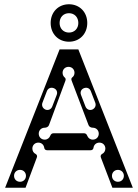

<svg xmlns="http://www.w3.org/2000/svg" viewBox="-20 -882 648 902"><path d="M4 0H100L153 -142C156 -149 153 -156 147 -159C138 -163 132 -173 132 -184C132 -200 144 -212 160 -212C175 -212 186 -202 188 -187C189 -181 193 -176 203 -176H404C414 -176 418 -181 419 -187C421 -202 432 -212 447 -212C463 -212 475 -200 475 -184C475 -173 469 -163 460 -159C454 -156 451 -149 454 -142L508 0H604L348 -650H260ZM190 -226C174 -226 162 -238 162 -254C162 -270 174 -282 190 -282C198 -282 207 -286 210 -294L287 -502C290 -509 288 -515 284 -518C278 -523 274 -531 274 -540C274 -556 286 -568 302 -568C318 -568 330 -556 330 -540C330 -531 326 -523 319 -518C315 -515 314 -509 317 -502L396 -294C399 -286 408 -282 416 -282C432 -282 444 -270 444 -254C444 -238 432 -226 416 -226C403 -226 394 -234 390 -244C387 -252 382 -256 374 -256H232C224 -256 219 -252 216 -244C212 -234 203 -226 190 -226ZM74 -28C58 -28 46 -40 46 -56C46 -72 58 -84 74 -84C90 -84 102 -72 102 -56C102 -40 90 -28 74 -28ZM534 -28C518 -28 506 -40 506 -56C506 -72 518 -84 534 -84C550 -84 562 -72 562 -56C562 -40 550 -28 534 -28ZM194 -367C180 -373 174 -387 180 -401L200 -453C205 -467 218 -473 232 -468C246 -463 252 -449 246 -435L226 -383C221 -369 208 -362 194 -367ZM413 -367C399 -362 386 -369 381 -383L361 -435C355 -449 361 -463 375 -468C389 -473 402 -467 407 -453L427 -401C433 -387 427 -373 413 -367ZM304 -686C354 -686 390 -723 390 -774C390 -825 354 -862 304 -862C254 -862 218 -825 218 -774C218 -723 254 -686 304 -686ZM304 -729C278 -729 260 -748 260 -774C260 -801 278 -820 304 -820C330 -820 348 -801 348 -774C348 -748 330 -729 304 -729Z"/></svg>

Font: Apfel Grotezk Brukt
Style: Regular
Weight: 300
Designer: Luigi Gorlero
Foundry: © 2023, Luigi Gorlero & Collletttivo
Version: Version 2.000;Glyphs 3.2 (3217)